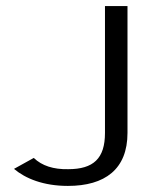

<svg xmlns="http://www.w3.org/2000/svg" viewBox="-20 -600 479 631"><path d="M26 -45C64 -13 123 11 203 11C325 11 399 -44 399 -163V-580H325V-163C325 -79 287 -44 204 -44C156 -43 118 -55 91 -81Z"/></svg>

Font: Charger Sport
Style: Df
Weight: 400
Designer: Jasper
Foundry: Cannot Into Space Fonts
Version: Version 1.1